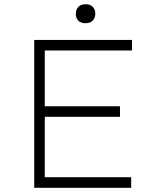

<svg xmlns="http://www.w3.org/2000/svg" viewBox="-20 -889 749 909"><path d="M142 0V-700H605V-650H192V-50H601V0ZM167 -336V-386H548V-336ZM385 -779Q363 -779 351 -791Q339 -803 339 -824Q339 -844 351 -856.5Q363 -869 385 -869Q407 -869 419 -857Q431 -845 431 -824Q431 -804 419 -791.5Q407 -779 385 -779Z"/></svg>

Font: Lexend Exa ExtraLight
Style: Regular
Weight: 250
Designer: Bonnie Shaver-Troup, Thomas Jockin
Foundry: Lexend
Version: Version 1.007